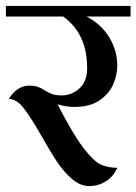

<svg xmlns="http://www.w3.org/2000/svg" viewBox="-33 -620 462 650"><path d="M409 -564H260Q310 -538 337 -493.5Q364 -449 364 -398Q364 -366 350 -334Q336 -302 303.5 -280Q271 -258 219 -258Q189 -258 162 -267Q213 -167 248.5 -120.5Q284 -74 308 -63Q332 -52 364 -52Q350 -21 324.5 -5.5Q299 10 270 10Q239 10 211.5 -13.5Q184 -37 162 -69.5Q140 -102 109 -157Q72 -222 47.5 -253.5Q23 -285 -3 -285Q9 -306 27 -318Q45 -330 65 -330Q84 -330 95 -326Q106 -322 119 -314Q131 -306 143.5 -301.5Q156 -297 176 -297Q209 -297 235.5 -320.5Q262 -344 262 -390Q262 -506 181 -564H-13V-600H409Z"/></svg>

Font: Arya
Style: Regular
Weight: 400
Designer: Eduardo Rodriguez Tunni, Modular Infotech
Foundry: Eduardo Rodriguez Tunni, Modular Infotech
Version: Version 1.002